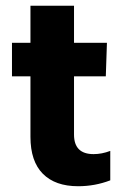

<svg xmlns="http://www.w3.org/2000/svg" viewBox="-20 -632 417 662"><path d="M360.2 -10.2V-111.7Q330.9 -100.6 302.7 -100.6Q235.2 -100.6 235.2 -167.9V-368.7H344.8L348.7 -484.4H235.2V-612.3H85V-484.4H21.3V-368.7H85V-160.1Q85 -76 127.7 -32.9Q170.4 10.1 249.4 10.1Q307.3 10.1 360.2 -10.2Z"/></svg>

Font: Arad-FD-VF Thin
Style: Regular
Weight: 100
Designer: Mohammad Darvishi
Version: Version 1.010;September 21, 2024;FontCreator 15.0.0.2992 64-